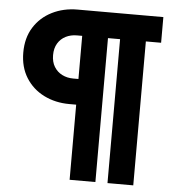

<svg xmlns="http://www.w3.org/2000/svg" viewBox="-55 -757 829 909"><g transform="rotate(5 359.0 -303.0)"><path d="M397 -257H277Q210.1 -257 155.8 -284.2Q101.6 -311.4 70 -361.9Q38.5 -412.3 38.5 -481.4Q38.5 -551 70 -601.2Q101.6 -651.5 155.8 -678.7Q210.1 -706 277 -706H684.5V-584H284.5Q255.5 -584 231.6 -572.1Q207.8 -560.1 193.9 -537.1Q180 -514 180 -481.4Q180 -448.8 194 -425.9Q208 -403 231.8 -391Q255.5 -379 284.5 -379H397ZM432 100H309.5V-706H432ZM612 100H489.5V-706H612Z"/></g></svg>

Font: Outfit Thin
Style: Regular
Weight: 100
Designer: Rodrigo Fuenzalida
Foundry: fragTYPE
Version: Version 1.100;gftools[0.9.27]